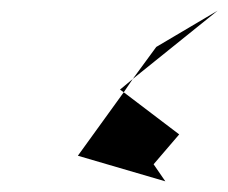

<svg xmlns="http://www.w3.org/2000/svg" viewBox="-20 -676 428 360"><path d="M126 -384 290 -336 268 -368 316 -424 212 -503ZM205 -508 212 -503 229 -528ZM229 -528 388 -656 273 -588Z"/></svg>

Font: bitstorm
Style: maxcnobl
Weight: 400
Version: Version 0.2